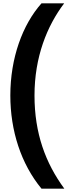

<svg xmlns="http://www.w3.org/2000/svg" viewBox="-20 -906 468 1152"><path d="M42 -333C42 -122 106 77 229 226H366C253 72 187 -106 187 -333C187 -564 262 -750 365 -886H229C115 -758 42 -558 42 -333Z"/></svg>

Font: Noto Sans Kannada UI SemiCondensed ExtraBold
Style: Regular
Weight: 800
Width: 4
Designer: Jelle Bosma - Monotype Design Team
Foundry: Monotype Imaging Inc.
Version: Version 2.005